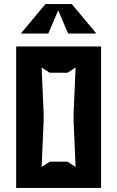

<svg xmlns="http://www.w3.org/2000/svg" viewBox="-20 -930 580 950"><path d="M60 0H480V-700H60ZM83 -764H219L268 -879L317 -764H457L335 -910H205ZM186 -104 196 -335V-365L186 -596L226 -570H314L354 -596L344 -365V-335L354 -104L314 -130H226Z"/></svg>

Font: Pescante Normal
Style: Regular
Weight: 400
Designer: Ariel Martín Pérez
Foundry: Tunera Type Foundry
Version: Version 1.000;FEAKit 1.0